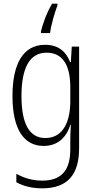

<svg xmlns="http://www.w3.org/2000/svg" viewBox="-20 -785 524 1046"><path d="M293 -756V-765H264C236 -719 215 -662 203 -614V-605H253C257 -646 279 -719 293 -756ZM226 -541C105 -541 48 -436 48 -262C48 -81 110 10 218 10C293 10 342 -35 363 -105H366C363 -68 363 -41 363 -10V28C363 144 314 199 210 199C156 199 112 185 69 162V208C109 229 153 241 210 241C351 241 411 163 411 22V-531H371L366 -447H362C341 -500 302 -541 226 -541ZM234 -498C329 -498 363 -418 363 -310V-233C363 -133 330 -33 227 -33C142 -33 97 -107 97 -262C97 -407 137 -498 234 -498Z"/></svg>

Font: Noto Sans Armenian Condensed ExtraLight
Style: Regular
Weight: 200
Width: 3
Designer: Monotype Design Team
Foundry: Monotype Imaging Inc.
Version: Version 2.008